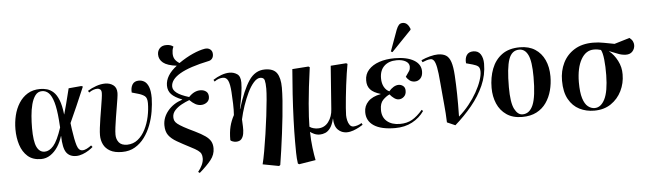

<svg xmlns="http://www.w3.org/2000/svg" viewBox="-57 -1034 5065 1500"><g transform="rotate(-5 2475.5 -284.5)"><path d="M230 14Q165 14 125.5 -21Q86 -56 68 -112.5Q50 -169 50 -235Q50 -290 62.5 -342.5Q75 -395 102 -438Q129 -481 170.5 -506.5Q212 -532 270 -532Q297 -532 323.5 -524.5Q350 -517 373.5 -495.5Q397 -474 414 -431.5Q431 -389 439 -318H440Q453 -365 462 -398.5Q471 -432 477.5 -460Q484 -488 492 -518L592 -527L604 -522Q569 -438 541 -375.5Q513 -313 483 -246L489 -198Q501 -113 514.5 -69.5Q528 -26 557 -26Q574 -26 592.5 -35.5Q611 -45 628 -58L638 -45Q626 -34 604.5 -20Q583 -6 556.5 4Q530 14 505 14Q454 14 428.5 -21.5Q403 -57 401 -152H400Q386 -106 361.5 -68.5Q337 -31 303.5 -8.5Q270 14 230 14ZM263 -41Q299 -41 332 -78.5Q365 -116 399 -219L395 -277Q388 -365 373 -417Q358 -469 335.5 -491.5Q313 -514 283 -514Q250 -514 230 -487.5Q210 -461 199 -419Q188 -377 184 -328Q180 -279 180 -233Q180 -129 201 -85Q222 -41 263 -41Z M866 14Q807 14 771.5 -6Q736 -26 720 -59Q704 -92 704 -131Q704 -153 708 -188Q712 -223 718.5 -263.5Q725 -304 731.5 -343.5Q738 -383 742.5 -413.5Q747 -444 747 -459Q747 -479 737.5 -487Q728 -495 715 -495Q683 -495 649 -471L641 -485Q671 -504 708 -517Q745 -530 779 -530Q816 -530 842.5 -510.5Q869 -491 869 -449Q869 -435 864.5 -405.5Q860 -376 853.5 -337.5Q847 -299 840.5 -259Q834 -219 829.5 -183.5Q825 -148 825 -125Q825 -89 845 -64Q865 -39 910 -39Q958 -40 993.5 -68.5Q1029 -97 1052.5 -143.5Q1076 -190 1087.5 -244Q1099 -298 1099 -349Q1099 -390 1080 -404.5Q1061 -419 1029 -428L980 -442Q977 -480 992.5 -505Q1008 -530 1044 -530Q1067 -530 1087 -517.5Q1107 -505 1119.5 -473.5Q1132 -442 1132 -386Q1131 -337 1122 -282Q1113 -227 1093 -174.5Q1073 -122 1041.5 -79.5Q1010 -37 966.5 -11.5Q923 14 866 14Z M1455 230 1443 221Q1463 197 1475.5 170Q1488 143 1488 118Q1488 97 1481.5 83Q1475 69 1456.5 55.5Q1438 42 1402 24Q1340 -8 1297.5 -32.5Q1255 -57 1233.5 -86.5Q1212 -116 1212 -165Q1212 -226 1254.5 -277.5Q1297 -329 1368 -352V-354Q1311 -376 1285 -403.5Q1259 -431 1259 -472Q1259 -551 1349 -620Q1275 -629 1243 -655Q1211 -681 1211 -720Q1211 -749 1229.5 -768.5Q1248 -788 1281 -788Q1316 -788 1336 -771Q1329 -756 1327 -743.5Q1325 -731 1325 -718Q1325 -691 1336.5 -672.5Q1348 -654 1372 -639Q1430 -679 1483 -702.5Q1536 -726 1578 -733Q1604 -737 1621 -723.5Q1638 -710 1638 -685Q1638 -664 1627.5 -651Q1617 -638 1601 -635Q1448 -603 1373.5 -559.5Q1299 -516 1299 -461Q1299 -434 1328.5 -411Q1358 -388 1424 -368Q1447 -392 1469.5 -402.5Q1492 -413 1515 -413Q1541 -413 1559.5 -399.5Q1578 -386 1578 -357Q1578 -329 1557.5 -313.5Q1537 -298 1511 -298Q1488 -298 1467 -309.5Q1446 -321 1423 -344Q1393 -333 1361.5 -316Q1330 -299 1308.5 -275.5Q1287 -252 1287 -222Q1287 -207 1292 -194.5Q1297 -182 1313 -169Q1329 -156 1360.5 -138.5Q1392 -121 1445 -96Q1496 -71 1525 -50.5Q1554 -30 1566.5 -7Q1579 16 1579 48Q1579 97 1546.5 138Q1514 179 1455 230Z M2077 230 1950 206Q1960 167 1971 105Q1982 43 1992.5 -28Q2003 -99 2011.5 -168.5Q2020 -238 2025 -294Q2030 -350 2030 -380Q2030 -424 2024 -446.5Q2018 -469 1990 -469Q1965 -469 1939 -440Q1913 -411 1890.5 -364.5Q1868 -318 1849.5 -263.5Q1831 -209 1820 -158Q1821 -131 1822.5 -101.5Q1824 -72 1819.5 -46Q1815 -20 1801 -4Q1787 12 1758 12Q1747 12 1732.5 7Q1718 2 1715 -5Q1715 -66 1726 -110.5Q1737 -155 1760 -197Q1763 -236 1761.5 -285Q1760 -334 1757 -377Q1753 -440 1740 -467.5Q1727 -495 1700 -495Q1684 -495 1667 -489.5Q1650 -484 1633 -471L1625 -485Q1655 -505 1689.5 -517.5Q1724 -530 1755 -530Q1787 -530 1813.5 -512.5Q1840 -495 1840 -445Q1840 -407 1832 -354.5Q1824 -302 1811 -242L1813 -241Q1857 -385 1906 -458Q1955 -531 2032 -531Q2099 -531 2125.5 -492.5Q2152 -454 2152 -378Q2152 -335 2148 -277Q2144 -219 2137 -153Q2130 -87 2121.5 -19.5Q2113 48 2104 110.5Q2095 173 2087 223Z M2235 230 2225 224Q2219 183 2218.5 139.5Q2218 96 2218 51Q2218 -25 2221.5 -122Q2225 -219 2231.5 -321Q2238 -423 2246 -515L2373 -524L2383 -518Q2360 -353 2350 -236.5Q2340 -120 2340 -55Q2353 -45 2371 -40.5Q2389 -36 2404 -36Q2457 -36 2488 -77.5Q2519 -119 2522 -176L2547 -515L2669 -524L2679 -518Q2673 -487 2666.5 -443.5Q2660 -400 2654 -352Q2648 -304 2643.5 -258.5Q2639 -213 2636 -176.5Q2633 -140 2633 -120Q2633 -100 2638 -78.5Q2643 -57 2654 -42Q2665 -27 2683 -27Q2696 -27 2714 -32.5Q2732 -38 2748 -48L2755 -34Q2747 -28 2726 -16.5Q2705 -5 2679 4.5Q2653 14 2627 14Q2587 14 2558.5 -14Q2530 -42 2529 -102H2528Q2517 -55 2499 -30Q2481 -5 2459 4Q2437 13 2416 13Q2392 13 2371.5 3.5Q2351 -6 2342 -14H2341Q2342 51 2349.5 111Q2357 171 2365 209Z M3007 14Q2897 14 2840 -24Q2783 -62 2784 -131Q2784 -179 2817.5 -213.5Q2851 -248 2916 -260V-262Q2861 -278 2836.5 -305.5Q2812 -333 2813 -377Q2813 -425 2844 -459.5Q2875 -494 2928 -512Q2981 -530 3048 -530Q3145 -530 3200.5 -497Q3256 -464 3254 -405Q3253 -372 3235 -353.5Q3217 -335 3191 -335Q3166 -335 3148.5 -349.5Q3131 -364 3124 -378Q3145 -407 3153.5 -421Q3162 -435 3162 -454Q3162 -481 3135 -497Q3108 -513 3064 -513Q3002 -513 2966 -479Q2930 -445 2930 -383Q2930 -343 2945.5 -315Q2961 -287 2986 -276Q3001 -295 3021.5 -307.5Q3042 -320 3062 -320Q3082 -320 3098 -307Q3114 -294 3113 -268Q3113 -240 3095 -223.5Q3077 -207 3054 -207Q3037 -207 3018.5 -220Q3000 -233 2985 -252Q2958 -240 2933 -214.5Q2908 -189 2908 -139Q2907 -80 2945 -47.5Q2983 -15 3047 -15Q3102 -15 3142.5 -38Q3183 -61 3225 -110L3235 -100Q3199 -48 3141 -17Q3083 14 3007 14ZM3037 -579 3025 -585 3085 -750Q3095 -775 3106 -787Q3117 -799 3136 -799Q3157 -799 3171 -785Q3185 -771 3193 -749V-741Z M3477 33 3413 5Q3412 -35 3409.5 -67.5Q3407 -100 3404 -134Q3401 -168 3397 -210.5Q3393 -253 3388 -312Q3382 -389 3374 -429Q3366 -469 3355 -483.5Q3344 -498 3330 -498Q3315 -498 3296 -492Q3277 -486 3264 -480L3257 -496Q3289 -511 3325.5 -520.5Q3362 -530 3388 -530Q3427 -530 3451.5 -515Q3476 -500 3489 -461.5Q3502 -423 3506 -354Q3510 -287 3511.5 -209Q3513 -131 3511 -32Q3555 -70 3591.5 -115.5Q3628 -161 3654.5 -208Q3681 -255 3695 -296.5Q3709 -338 3709 -367Q3709 -397 3695.5 -408.5Q3682 -420 3653 -428L3602 -442Q3598 -481 3614 -505.5Q3630 -530 3666 -530Q3705 -530 3723.5 -500.5Q3742 -471 3742 -427Q3742 -338 3706 -257Q3670 -176 3610 -103.5Q3550 -31 3477 33Z M4003 14Q3930 14 3881 -19.5Q3832 -53 3808 -109Q3784 -165 3784 -233Q3784 -315 3810 -382.5Q3836 -450 3890.5 -490Q3945 -530 4032 -530Q4102 -530 4150.5 -498.5Q4199 -467 4224.5 -411.5Q4250 -356 4250 -283Q4250 -226 4236 -173Q4222 -120 4192.5 -77.5Q4163 -35 4116 -10.5Q4069 14 4003 14ZM4007 -6Q4063 -6 4090.5 -71Q4118 -136 4118 -290Q4118 -412 4094 -462Q4070 -512 4025 -512Q3966 -512 3942.5 -445Q3919 -378 3919 -227Q3919 -105 3944.5 -55.5Q3970 -6 4007 -6Z M4568 14Q4505 14 4452.5 -12.5Q4400 -39 4368.5 -95.5Q4337 -152 4337 -241Q4337 -318 4367.5 -380Q4398 -442 4457.5 -479Q4517 -516 4604 -516Q4648 -516 4689 -507.5Q4730 -499 4771 -492L4891 -528Q4909 -514 4916 -499Q4923 -484 4923 -470Q4923 -441 4904 -420Q4885 -399 4851 -400Q4820 -401 4791.5 -412.5Q4763 -424 4724 -439V-437Q4761 -408 4787.5 -357Q4814 -306 4813 -249Q4813 -180 4783.5 -120Q4754 -60 4699.5 -23Q4645 14 4568 14ZM4573 -6Q4622 -6 4652.5 -66Q4683 -126 4685 -254Q4686 -322 4680 -377Q4674 -432 4661 -454Q4646 -458 4634.5 -460Q4623 -462 4606 -462Q4543 -462 4505.5 -396.5Q4468 -331 4467 -218Q4467 -137 4481.5 -91Q4496 -45 4520.5 -25.5Q4545 -6 4573 -6Z"/></g></svg>

Font: Literata 72pt SemiBold
Style: Italic
Weight: 600
Italic angle: -2°
Designer: Latin by Veronika Burian and Jose Scaglione. Greek by Irene Vlachou. Cyrillic by Vera Evstafieva
Foundry: TypeTogether
Version: Version 3.002